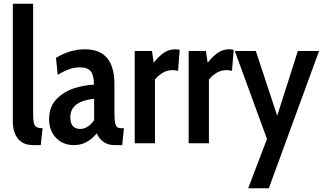

<svg xmlns="http://www.w3.org/2000/svg" viewBox="-20 -770 1742 1032"><path d="M49 -116V-750H158V-161Q158 -127 161.5 -110.5Q165 -94 175.5 -87.5Q186 -81 209 -81L199 10H159Q104 10 76.5 -24.5Q49 -59 49 -116Z M244 -130Q244 -197 284.5 -238Q325 -279 380 -296Q435 -313 485 -315Q485 -365 468 -386.5Q451 -408 410 -408Q380 -408 352 -398Q324 -388 290 -368L281 -459Q356 -505 437 -505Q595 -505 595 -318V-169Q595 -131 598 -113Q601 -95 608.5 -88Q616 -81 632 -81H646L637 10H596Q562 10 537.5 -6.5Q513 -23 500 -53Q474 -22 444 -6Q414 10 376 10Q320 10 282 -28Q244 -66 244 -130ZM486 -124V-239Q358 -226 358 -140Q358 -77 411 -77Q453 -77 486 -124Z M704 -496H797L806 -433Q836 -470 862.5 -487.5Q889 -505 922 -505Q935 -505 946 -502L937 -389Q925 -393 906 -393Q856 -393 813 -343V0H704Z M994 -496H1087L1096 -433Q1126 -470 1152.5 -487.5Q1179 -505 1212 -505Q1225 -505 1236 -502L1227 -389Q1215 -393 1196 -393Q1146 -393 1103 -343V0H994Z M1415 -23 1242 -496H1355L1470 -148L1581 -496H1695L1425 242H1314Z"/></svg>

Font: Cabin Condensed SemiBold
Style: Regular
Weight: 600
Width: 3
Designer: Pablo Impallari
Foundry: Pablo Impallari. http://www.impallari.com Igino Marini. http://www.ikern.com
Version: Version 2.001